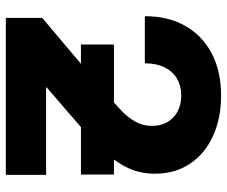

<svg xmlns="http://www.w3.org/2000/svg" viewBox="-80 -699 779 659"><g transform="rotate(90 309.5 -369.5)"><path d="M41.5 0V-125L310.1 -351.6Q337.4 -375.5 360.6 -397.7Q383.8 -419.9 397.9 -445.1Q412.1 -470.2 412.1 -502Q412.1 -532.2 398.9 -554.7Q385.7 -577.1 362.5 -589.6Q339.4 -602.1 307.6 -602.1Q274.4 -602.1 249.5 -587.2Q224.6 -572.3 210.9 -544.4Q197.3 -516.6 197.3 -477.1H35.6Q35.6 -557.6 69.1 -616.2Q102.5 -674.8 163.6 -706.8Q224.6 -738.8 308.1 -738.8Q386.7 -738.8 447.3 -710.9Q507.8 -683.1 542 -632.1Q576.2 -581.1 576.2 -511.7Q576.2 -461.9 556.9 -420.2Q537.6 -378.4 499.8 -337.4Q461.9 -296.4 406.2 -249L279.8 -140.1V-138.2H580.1V0ZM132.8 -257.8V-371.1H579.1V-257.8Z"/></g></svg>

Font: Inter 28pt ExtraBold
Style: Regular
Weight: 800
Designer: Rasmus Andersson
Foundry: rsms
Version: Version 4.001;git-66647c0bb